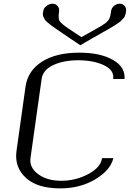

<svg xmlns="http://www.w3.org/2000/svg" viewBox="-20 -1041 717 1061"><path d="M668 -604.5H605.5Q612.3 -653.3 554.2 -680.7Q496.1 -708 412.1 -708Q331.1 -708 273.9 -681.2Q216.8 -654.3 210 -604.5L148.4 -167Q141.6 -115.2 190.9 -78.6Q240.2 -42 318.4 -42Q398.4 -42 467.8 -79.1Q537.1 -116.2 543.9 -167H606.4Q590.8 -100.6 506.8 -50.3Q422.9 0 312.5 0Q185.5 0 122.1 -59.1Q58.6 -118.2 71.3 -208L121.1 -562.5Q133.8 -650.4 211.9 -700.2Q290 -750 418 -750Q534.2 -750 604 -710Q673.8 -669.9 668 -604.5ZM423.8 -791Q397.5 -808.6 369.1 -827.6Q340.8 -846.7 324.2 -857.9Q307.6 -869.1 289.6 -881.8Q271.5 -894.5 262.2 -901.4Q252.9 -908.2 242.2 -917.5Q231.4 -926.8 228 -932.6Q224.6 -938.5 220.7 -946.3Q216.8 -954.1 216.8 -961.4Q216.8 -968.8 218.8 -978.5Q220.7 -996.1 236.8 -1008.3Q252.9 -1020.5 270.5 -1020.5Q287.1 -1020.5 297.9 -1008.3Q308.6 -996.1 306.6 -978.5Q301.8 -942.4 306.6 -930.7Q309.6 -924.8 312 -921.4Q314.5 -918 320.3 -912.6Q326.2 -907.2 330.1 -903.8Q334 -900.4 344.7 -892.6Q355.5 -884.8 364.7 -878.9Q374 -873 393.6 -859.9Q413.1 -846.7 429.7 -835.9Q443.4 -843.8 461.4 -853.5Q479.5 -863.3 488.8 -868.7Q498 -874 509.8 -880.9Q521.5 -887.7 527.3 -890.6Q533.2 -893.6 540.5 -898.4Q547.9 -903.3 551.8 -905.8Q555.7 -908.2 560.5 -911.6Q565.4 -915 568.4 -918Q571.3 -920.9 573.7 -923.8Q576.2 -926.8 580.1 -930.7Q588.9 -942.4 593.8 -978.5Q595.7 -996.1 609.9 -1008.3Q624 -1020.5 641.6 -1020.5Q658.2 -1020.5 668.5 -1008.3Q678.7 -996.1 676.8 -978.5Q675.8 -969.7 673.8 -962.9Q671.9 -956.1 668.9 -949.7Q666 -943.4 659.7 -937Q653.3 -930.7 647.5 -924.8Q641.6 -918.9 628.9 -910.6Q616.2 -902.3 605.5 -895.5Q594.7 -888.7 573.2 -876.5Q551.8 -864.3 533.2 -854Q514.6 -843.8 483.4 -825.7Q452.1 -807.6 423.8 -791Z"/></svg>

Font: okolaks
Style: RegularItalic
Weight: 500
Italic angle: -8°
Version: Version 000.6.0